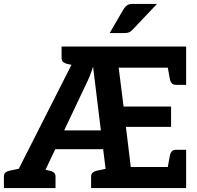

<svg xmlns="http://www.w3.org/2000/svg" viewBox="-31 -962 1010 982"><path d="M15 0 382 -724H921V-616H576L601 -417H844V-313H613L638 -108H921V0H521L445 -621Q438 -598 429 -575.5Q420 -553 410 -533L172 -31Q166 -18 162.5 -9Q159 0 156 0ZM195 -199 213 -295H525L543 -199ZM823 -85 838 -167Q841 -181 848.5 -188.5Q856 -196 869 -196H921V-108ZM823 -639 921 -616V-528H869Q856 -528 848.5 -535.5Q841 -543 838 -557ZM383 -724 371 -623 313 -635Q300 -638 292 -645Q284 -652 284 -666V-724ZM435 0V-58Q435 -72 443 -79Q451 -86 464 -89L522 -101L534 0ZM153 0 166 -101 223 -89Q237 -86 245 -79Q253 -72 253 -58V0ZM-11 0V-58Q-11 -72 -3.5 -79Q4 -86 18 -89L75 -101L88 0ZM530 -793 601 -915Q609 -928 619 -935Q629 -942 649 -942H772L648 -811Q639 -801 630 -797Q621 -793 606 -793Z"/></svg>

Font: Aleo
Style: Bold
Weight: 700
Designer: Alessio Laiso
Foundry: Alessio Laiso
Version: Version 2.001;gftools[0.9.29]